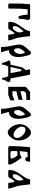

<svg xmlns="http://www.w3.org/2000/svg" viewBox="1620 -2124 653 3933"><g transform="rotate(90 1946.5 -157.5)"><path d="M116.2 -447.3H115.7H366.2L389.6 -413.1Q366.7 -312.5 363.3 -211.9H310.5Q284.7 -305.2 277.8 -398.4H171.4L159.2 -272L156.7 -138.2V-23.4Q156.7 -3.9 138.2 0L77.1 -1Q51.3 -1 51.3 -34.2Q50.3 -212.4 54.2 -279.8Q64.9 -447.3 67.9 -447.3Z M538.6 0 508.8 -1.5H503.4L463.4 0.5Q426.3 0.5 426.3 -22Q426.3 -44.4 428.7 -57.4Q431.2 -70.3 434.1 -83.5Q437 -96.7 439.9 -112.8Q442.9 -128.9 463.4 -166.3Q483.9 -203.6 492.9 -216.1Q502 -228.5 542.5 -288.6Q583 -348.6 587.9 -355.5Q600.6 -382.3 604.5 -391.8Q608.4 -401.4 609.9 -408.2Q611.3 -415 614 -428Q616.7 -440.9 618.2 -447.3H720.2Q721.2 -438.5 729 -372.1Q736.8 -305.7 745.4 -245.6Q753.9 -185.5 766.6 -153.1Q779.3 -120.6 785.4 -97.4Q791.5 -74.2 795.9 -64.9Q800.3 -55.7 809.6 1Q807.6 0.5 774.4 0L713.9 1H695.8Q687.5 -19 682.9 -64.5Q678.2 -109.9 670.9 -119.1Q670.4 -123.5 668 -127.2Q665.5 -130.9 661.4 -128.2Q657.2 -125.5 655.3 -122.3Q653.3 -119.1 651.4 -117.2Q649.4 -115.2 645.5 -111.3Q641.6 -107.4 633.1 -99.1Q624.5 -90.8 622.1 -86.2Q619.6 -81.5 618.2 -79.1Q616.7 -76.7 603 -52Q589.4 -27.3 587.6 -25.1Q585.9 -22.9 583 -19Q580.1 -15.1 579.1 -14.4Q578.1 -13.7 575.4 -10.7Q572.8 -7.8 571.3 -7.1Q569.8 -6.3 564.7 -3.2Q559.6 0 538.6 0ZM625.5 -314Q587.9 -280.8 541.5 -215.8Q513.2 -161.1 513.2 -130.4Q513.2 -99.6 533.2 -94.7Q544.9 -93.8 553.7 -93.8Q562.5 -93.8 574.7 -102.5Q586.9 -111.3 594.7 -120.6Q602.5 -129.9 612.3 -144.5Q622.1 -159.2 625.5 -164.1Q628.4 -171.4 635.5 -193.1Q642.6 -214.8 644 -218.8Q644 -255.9 636.2 -280Q628.4 -304.2 625.5 -314Z M942.9 148.9Q941.4 42 929 -8.3Q916.5 -58.6 896 -184.6Q878.9 -269 936.5 -341.8Q994.1 -414.6 1043.9 -462.9H1083Q1106.9 -437 1120.6 -386.7Q1147.9 -281.2 1149.9 -202.1Q1145 -88.4 1086.9 -38.6Q1062.5 -16.1 1006.3 -10.7L1050.8 148.9ZM969.2 -219.7Q967.3 -190.4 973.9 -155.3Q980.5 -120.1 1019 -116.2Q1084.5 -160.2 1085.9 -252.9L1078.1 -295.4Q1069.3 -341.3 1043 -338.9Q990.7 -280.8 969.2 -219.7Z M1352.1 -46.9H1477.5L1436 -266.6H1401.4ZM1398.9 -447.3H1506.3L1527.3 -358.4L1586.4 -46.9L1645 -40L1663.6 1.5Q1660.6 7.3 1647.9 26.1Q1635.3 44.9 1633.8 48.3Q1615.7 78.1 1606.4 127H1576.7Q1561.5 24.9 1536.6 0H1344.7Q1329.1 18.6 1322.3 38.8Q1315.4 59.1 1311.8 76.9Q1308.1 94.7 1305.7 111.3Q1303.2 127.9 1302.7 127.9L1269 125Q1264.2 108.9 1256.3 78.1Q1248.5 47.4 1241.2 30Q1233.9 12.7 1216.3 -11.2Q1221.2 -43.5 1272.9 -46.9Q1285.2 -43.5 1304.2 -45.9L1356 -266.6Q1367.2 -307.6 1391.8 -331.8Q1416.5 -356 1416.5 -363Q1416.5 -370.1 1398.9 -447.3Z M1848.1 -165V-85.9H1927.7L2035.6 -128.4V-41.5L1921.9 0H1757.8V-357.9L1862.8 -447.3H2026.4L2026.9 -372.6L1886.7 -364.7L1848.1 -325.2V-249L2025.9 -295.4V-211.4Z M2208.5 148.9Q2207 42 2194.6 -8.3Q2182.1 -58.6 2161.6 -184.6Q2144.5 -269 2202.1 -341.8Q2259.8 -414.6 2309.6 -462.9H2348.6Q2372.6 -437 2386.2 -386.7Q2413.6 -281.2 2415.5 -202.1Q2410.6 -88.4 2352.5 -38.6Q2328.1 -16.1 2272 -10.7L2316.4 148.9ZM2234.9 -219.7Q2232.9 -190.4 2239.5 -155.3Q2246.1 -120.1 2284.7 -116.2Q2350.1 -160.2 2351.6 -252.9L2343.8 -295.4Q2335 -341.3 2308.6 -338.9Q2256.3 -280.8 2234.9 -219.7Z M2720.2 -462.9Q2777.3 -445.3 2822.8 -361.3Q2857.4 -291.5 2857.4 -225.1Q2855 -135.3 2817.9 -83Q2775.9 -23.9 2735.4 -1Q2724.6 7.8 2712.4 6.8L2687.5 9.3L2662.6 6.8Q2599.1 -23.9 2552.2 -112.8Q2533.2 -159.2 2522.5 -225.1Q2522.5 -383.3 2666 -462.9Q2693.4 -465.3 2720.2 -462.9ZM2576.7 -302.2Q2572.8 -273.9 2576.7 -252Q2589.4 -201.7 2639.6 -155Q2689.9 -108.4 2749 -108.4Q2801.3 -122.1 2804.7 -164.1L2805.2 -200.7Q2792.5 -260.7 2737.1 -308.8Q2681.6 -356.9 2629.4 -352.5Q2580.1 -345.2 2576.7 -302.2Z M3138.7 -44.4Q3183.6 -44.4 3231.9 -52.2Q3210.9 -148.4 3157.2 -190.9Q3092.8 -190.9 3074.7 -177.7L3074.2 -135.7Q3074.2 -104.5 3076.7 -56.6Q3088.4 -44.4 3138.7 -44.4ZM3170.4 -398.4Q3138.2 -398.4 3093.3 -392.1Q3090.8 -373 3088.9 -357.9L3077.1 -253.9L3076.2 -233.4L3077.1 -234.9L3134.3 -241.7Q3178.7 -255.9 3208 -273.4Q3316.9 -137.7 3351.6 -40L3345.7 0H2995.1Q2971.2 0 2973.1 -59.1Q2977.1 -283.7 2989.3 -385.3L2997.6 -447.3H3293Q3292 -384.8 3266.1 -351.6H3207.5Q3206.1 -389.6 3197 -394Q3188 -398.4 3170.4 -398.4Z M3574.2 0 3544.4 -1.5H3539.1L3499 0.5Q3461.9 0.5 3461.9 -22Q3461.9 -44.4 3464.4 -57.4Q3466.8 -70.3 3469.7 -83.5Q3472.7 -96.7 3475.6 -112.8Q3478.5 -128.9 3499 -166.3Q3519.5 -203.6 3528.6 -216.1Q3537.6 -228.5 3578.1 -288.6Q3618.7 -348.6 3623.5 -355.5Q3636.2 -382.3 3640.1 -391.8Q3644 -401.4 3645.5 -408.2Q3647 -415 3649.7 -428Q3652.3 -440.9 3653.8 -447.3H3755.9Q3756.8 -438.5 3764.6 -372.1Q3772.5 -305.7 3781 -245.6Q3789.6 -185.5 3802.2 -153.1Q3814.9 -120.6 3821 -97.4Q3827.1 -74.2 3831.5 -64.9Q3835.9 -55.7 3845.2 1Q3843.3 0.5 3810.1 0L3749.5 1H3731.4Q3723.1 -19 3718.5 -64.5Q3713.9 -109.9 3706.5 -119.1Q3706.1 -123.5 3703.6 -127.2Q3701.2 -130.9 3697 -128.2Q3692.9 -125.5 3690.9 -122.3Q3689 -119.1 3687 -117.2Q3685.1 -115.2 3681.2 -111.3Q3677.2 -107.4 3668.7 -99.1Q3660.2 -90.8 3657.7 -86.2Q3655.3 -81.5 3653.8 -79.1Q3652.3 -76.7 3638.7 -52Q3625 -27.3 3623.3 -25.1Q3621.6 -22.9 3618.7 -19Q3615.7 -15.1 3614.7 -14.4Q3613.8 -13.7 3611.1 -10.7Q3608.4 -7.8 3606.9 -7.1Q3605.5 -6.3 3600.3 -3.2Q3595.2 0 3574.2 0ZM3661.1 -314Q3623.5 -280.8 3577.1 -215.8Q3548.8 -161.1 3548.8 -130.4Q3548.8 -99.6 3568.8 -94.7Q3580.6 -93.8 3589.4 -93.8Q3598.1 -93.8 3610.4 -102.5Q3622.6 -111.3 3630.4 -120.6Q3638.2 -129.9 3647.9 -144.5Q3657.7 -159.2 3661.1 -164.1Q3664.1 -171.4 3671.1 -193.1Q3678.2 -214.8 3679.7 -218.8Q3679.7 -255.9 3671.9 -280Q3664.1 -304.2 3661.1 -314Z"/></g></svg>

Font: Panteley
Style: Regular
Weight: 500
Designer: Kalashnikov Yuriy
Foundry: Øêîëà ïàâà èìåíè ñâÿòîãî àâíîàïîñòîëüíîãî Âëàäèìèà
Version: Version 1.80 April 12, 2018